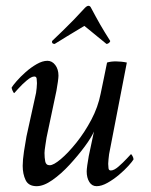

<svg xmlns="http://www.w3.org/2000/svg" viewBox="-20 -634 519 660"><path d="M284 -614Q290 -614 293 -607Q311 -573 324.5 -549.5Q338 -526 359 -493Q358 -489 354 -486Q350 -483 346 -483Q331 -495 313.5 -509.5Q296 -524 283 -534.5Q270 -545 270 -545Q270 -545 252.5 -534.5Q235 -524 211 -509.5Q187 -495 168 -483Q157 -483 159 -493Q182 -515 199.5 -532Q217 -549 234 -566.5Q251 -584 272 -607Q279 -614 284 -614ZM285 -97Q290 -122 294 -139.5Q298 -157 303 -182Q294 -161 271 -130Q248 -99 219 -67.5Q190 -36 160 -15Q130 6 106 6Q78 6 68 -15Q58 -36 58 -64Q58 -84 62.5 -114Q67 -144 71 -165L104 -315Q105 -320 106 -331.5Q107 -343 107 -347Q107 -348 107 -349Q107 -356 106 -363.5Q105 -371 98 -371Q88 -371 72 -357.5Q56 -344 43.5 -330Q31 -316 29 -314Q27 -314 23.5 -321.5Q20 -329 20 -333Q24 -340 37 -355Q50 -370 68 -386Q86 -402 106 -413.5Q126 -425 143 -425Q159 -425 170 -410.5Q181 -396 181 -374Q181 -368 179 -353Q177 -338 174 -322L140 -161Q139 -154 136 -135Q133 -116 133 -108Q133 -92 135.5 -79Q138 -66 151 -66Q164 -66 189 -87Q214 -108 242.5 -143.5Q271 -179 294 -222.5Q317 -266 326 -312Q332 -342 337 -365Q342 -388 348 -419Q361 -423 378 -423Q386 -423 396.5 -422Q407 -421 416 -419L355 -104Q354 -97 353 -86.5Q352 -76 352 -72Q352 -71 352 -70Q352 -63 353 -55.5Q354 -48 361 -48Q372 -48 387.5 -61.5Q403 -75 416 -89Q429 -103 430 -104Q432 -104 435.5 -97.5Q439 -91 439 -86Q435 -79 421.5 -64Q408 -49 389 -33Q370 -17 349.5 -5.5Q329 6 312 6Q296 6 287 -8.5Q278 -23 278 -45Q278 -51 280 -66Q282 -81 285 -97Z"/></svg>

Font: Amiri
Style: Italic
Weight: 400
Italic angle: 10°
Designer: Khaled Hosny
Version: Version 0.113